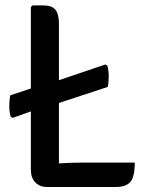

<svg xmlns="http://www.w3.org/2000/svg" viewBox="-20 -708 558 728"><path d="M491 -91.5Q491 -38 474.5 -18.5Q458 1 419.5 1H158.5Q131.5 1 114.2 -16Q97 -33 97 -65V-285.5L28 -261L20.5 -265.5Q15.5 -281.5 15.2 -304.2Q15 -327 19 -346.5L97 -372.5V-681L103 -687.5H143.5Q176.5 -687.5 190 -671Q203.5 -654.5 203.5 -619V-404L379.5 -463.5L387 -459.5Q392 -443 392.2 -420.5Q392.5 -398 388.5 -378.5L203.5 -317.5V-88.5Q249.5 -91.5 292 -91.5Z"/></svg>

Font: Signika SC
Style: Regular
Weight: 400
Designer: Anna Giedryś
Foundry: Anna Giedryś
Version: Version 2.000; ttfautohint (v1.8.3) -l 8 -r 50 -G 200 -x 9 -